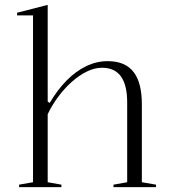

<svg xmlns="http://www.w3.org/2000/svg" viewBox="-20 -765 692 785"><path d="M618 -10V0H444V-10L500 -20V-346Q500 -417 474.5 -452.5Q449 -488 397 -488Q366 -488 334 -472Q302 -456 272 -429Q242 -402 217 -368Q192 -334 175 -298V-20L231 -10V0H58V-10L115 -20V-702H50V-713L175 -745V-350L183 -344Q215 -398 252.5 -436Q290 -474 332.5 -494.5Q375 -515 420 -515Q457 -515 483.5 -503.5Q510 -492 527 -469.5Q544 -447 552 -414Q560 -381 560 -338V-20Z"/></svg>

Font: Kalnia Thin Light
Style: Regular
Weight: 300
Version: Version 1.105